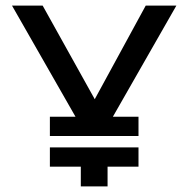

<svg xmlns="http://www.w3.org/2000/svg" viewBox="-20 -669 676 689"><path d="M159 -250H251L23 -649H133L320 -313L503 -649H613L385 -250H477V-181H159ZM159 -140H477V-71H366V0H270V-71H159Z"/></svg>

Font: Syne Medium
Style: Regular
Weight: 500
Designer: Lucas Descroix
Foundry: Bonjour Monde
Version: Version 2.200; ttfautohint (v1.8.4)